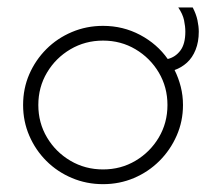

<svg xmlns="http://www.w3.org/2000/svg" viewBox="-20 -478 564 507"><path d="M252.1 8.3Q208.3 8.3 169.8 -8Q131.2 -24.3 102.4 -53.1Q73.6 -81.9 57.3 -119.8Q41 -157.6 41 -200.7Q41 -244.4 57.3 -281.9Q73.6 -319.4 102.4 -348.3Q131.2 -377.1 169.8 -393.4Q208.3 -409.7 252.1 -409.7Q304.9 -409.7 350 -385.8Q395.1 -361.8 422.9 -322.2Q443.1 -327.1 456.2 -344.4Q469.4 -361.8 469.4 -394.4Q469.4 -408.3 466 -424.7Q462.5 -441 450.7 -458.3H488.9Q497.9 -441 501.4 -424.7Q504.9 -408.3 504.9 -394.4Q504.9 -367.4 496.5 -346.5Q488.2 -325.7 473.6 -312.5Q459 -299.3 441 -293.1Q451.4 -272.2 457.3 -249Q463.2 -225.7 463.2 -200.7Q463.2 -157.6 446.5 -119.8Q429.9 -81.9 401 -53.1Q372.2 -24.3 334 -8Q295.8 8.3 252.1 8.3ZM252.1 -30.6Q299.3 -30.6 337.8 -53.5Q376.4 -76.4 399.3 -114.9Q422.2 -153.5 422.2 -200.7Q422.2 -247.9 399.3 -286.5Q376.4 -325 337.8 -347.9Q299.3 -370.8 252.1 -370.8Q204.9 -370.8 166 -347.9Q127.1 -325 104.2 -286.5Q81.2 -247.9 81.2 -200.7Q81.2 -153.5 104.2 -114.9Q127.1 -76.4 166 -53.5Q204.9 -30.6 252.1 -30.6Z"/></svg>

Font: Afacad Flux ExtraLight
Style: Regular
Weight: 250
Designer: Kristian Moeller
Foundry: Dicotype
Version: Version 1.100